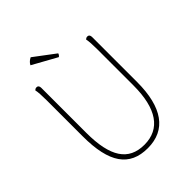

<svg xmlns="http://www.w3.org/2000/svg" viewBox="-236 -972 1114 1114"><g transform="rotate(-45 321.0 -415.0)"><path d="M178 -810 328 -727C334 -730 340 -739 341 -745L212 -842C198 -835 186 -826 178 -810ZM547 -673C547 -687 541 -695 530 -695C521 -695 516 -691 512 -687C516 -671 518 -640 518 -600V-304C518 -115 450 -16 320 -16C190 -16 130 -107 130 -304V-673C130 -687 124 -695 113 -695C104 -695 99 -691 95 -687C99 -671 101 -640 101 -600V-304C101 -87 170 12 320 12C469 12 547 -96 547 -304Z"/></g></svg>

Font: Arima Koshi Thin
Style: Regular
Weight: 250
Designer: Joana Correia and Natanael Gama
Foundry: NDISCOVER
Version: Version 1.019;PS 001.019;hotconv 1.0.88;makeotf.lib2.5.64775